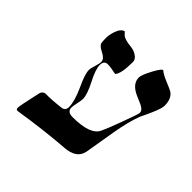

<svg xmlns="http://www.w3.org/2000/svg" viewBox="-160 -727 877 877"><g transform="rotate(45 278.5 -288.5)"><path d="M531.7 -478.5Q531.7 -461.9 514.2 -421.4Q501.5 -392.1 487.3 -363.3Q466.8 -310.1 452.1 -223.6Q439.5 -151.4 427.7 -78.6Q417.5 -23.9 342.8 -19Q223.6 -10.3 76.2 12.7Q63.5 15.1 63.5 1.5Q63.5 -11.2 86.4 -112.8Q90.3 -130.4 107.9 -133.3Q141.1 -131.8 207 -139.6Q227.5 -143.6 227.1 -166.5Q227.1 -202.1 199.2 -264.2Q171.4 -322.8 171.4 -349.1Q171.4 -360.4 178.5 -382.6Q185.5 -404.8 185.5 -416.5Q185.5 -435.5 150.9 -452.1Q125.5 -464.8 124.5 -481Q123 -492.2 123 -507.8Q123 -529.3 131.8 -554.7Q143.1 -586.4 162.6 -590.3L174.8 -577.6Q187 -564.5 232.4 -560.1Q252.4 -558.1 269.5 -546.9Q288.1 -534.7 288.1 -518.1Q288.1 -440.4 269 -421.4Q233.4 -429.2 214.4 -429.2Q190.4 -429.2 190.4 -399.9Q190.4 -373 218.3 -319.1Q246.1 -265.1 246.1 -237.3Q246.1 -226.1 241.2 -204.3Q236.3 -182.6 236.3 -171.4Q236.3 -144.5 271.5 -144.5Q385.7 -144.5 407.7 -194.3Q418 -214.8 444.3 -285.6Q474.6 -366.7 474.6 -376Q474.6 -392.6 449.2 -404.8Q430.2 -413.6 411.1 -421.4Q356.4 -445.3 356.9 -487.3Q356.9 -503.9 381.6 -549.6Q406.2 -595.2 414.1 -587.9Q425.3 -577.6 454.6 -564.9Q488.8 -550.8 502.9 -543.5Q531.7 -525.4 531.7 -478.5Z"/></g></svg>

Font: Accordance
Style: Regular
Weight: 400
Version: Version 1.1 (build May 11, 2018) Miklal Software Solutions, 